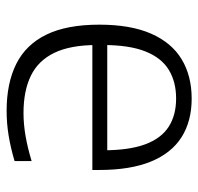

<svg xmlns="http://www.w3.org/2000/svg" viewBox="-30 -560 599 580"><g transform="rotate(90 270.0 -270.5)"><path d="M315.5 9.5Q231.5 9.5 173.2 -19.8Q115 -49 85 -110.8Q55 -172.5 55 -270.5Q55 -365 82.2 -427Q109.5 -489 159.5 -519.2Q209.5 -549.5 278.5 -549.5Q346.5 -549.5 394.8 -519Q443 -488.5 468.5 -426.5Q494 -364.5 494 -269.5V-249.5H82.5V-294.5H453L434.5 -281.5Q434.5 -360.5 416.5 -409Q398.5 -457.5 363.5 -480Q328.5 -502.5 278 -502.5Q227.5 -502.5 191.2 -480.2Q155 -458 135.8 -409.5Q116.5 -361 116.5 -281.5V-263.5Q116.5 -183.5 140 -134.8Q163.5 -86 209.2 -63.8Q255 -41.5 322 -41.5Q356 -41.5 391.8 -47.8Q427.5 -54 467 -66V-14.5Q426.5 -2.5 389.5 3.5Q352.5 9.5 315.5 9.5Z"/></g></svg>

Font: Encode Sans SemiExpanded Light
Style: Regular
Weight: 300
Width: 6
Designer: Multiple Designers
Foundry: Impallari Type
Version: Version 3.002